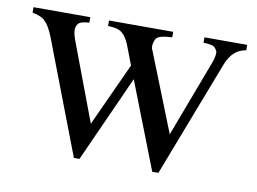

<svg xmlns="http://www.w3.org/2000/svg" viewBox="-58 -529 839 627"><g transform="rotate(10 361.5 -216.0)"><path d="M714.4 -447.3V-429.2Q670.9 -423.3 650.4 -372.6L501.5 14.6H481L369.1 -272.5L239.7 14.6H221.2L77.1 -361.8Q62.5 -398.4 48.8 -409.7Q38.6 -422.9 5.9 -429.2V-447.3H194.3V-429.2Q168.5 -427.7 159.7 -420.4Q151.4 -412.1 151.1 -398.4Q150.9 -384.8 159.7 -361.8L256.3 -105L352.5 -314.9L327.1 -381.3Q314.9 -410.6 296.4 -421.4Q286.1 -427.7 256.3 -429.2V-447.3H469.2V-429.2Q451.2 -428.2 439 -425.8Q426.8 -423.3 419.4 -418Q413.6 -412.1 410.4 -398.4Q407.2 -384.8 414.1 -372.6L516.1 -115.7L608.9 -361.8Q619.6 -388.2 619.6 -404.3Q619.6 -410.2 611.8 -419.7Q604 -429.2 572.8 -429.2V-447.3Z"/></g></svg>

Font: BabelStone Roman
Style: Regular
Weight: 400
Designer: Walt Agee, Victor Gaultney, Peter Martin, Debbi Hosken, Becca Hirsbrunner (SIL); Andrew West (BabelStone)
Foundry: BabelStone
Version: Version 16.000